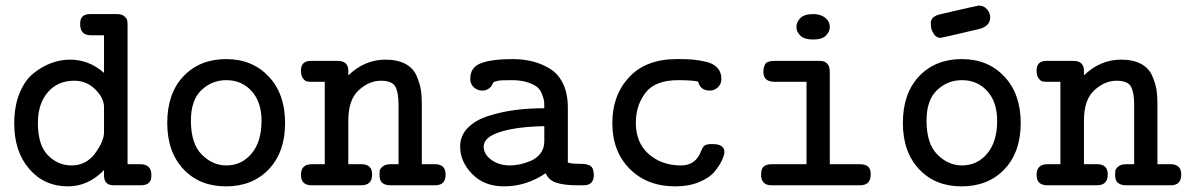

<svg xmlns="http://www.w3.org/2000/svg" viewBox="-20 -661 4239 685"><path d="M30.8 -220.2Q30.8 -282.2 49.8 -328.6Q68.8 -375 99.4 -399.4Q129.9 -423.8 162.8 -436Q195.8 -448.2 230 -448.2Q297.9 -448.2 351.1 -400.9V-535.2H304.2Q266.1 -535.2 266.1 -574.2Q266.1 -576.2 266.1 -577.6Q266.1 -610.4 300.8 -610.8H397Q415 -610.8 424.1 -602.5Q433.1 -594.2 434.1 -587.2Q435.1 -580.1 435.1 -565.9V-75.2H480Q520 -75.2 520 -37.1Q520 -35.2 520 -33.7Q520 0 482.9 0H384.8Q350.6 0 351.1 -37.1V-54.2Q294.9 3.9 222.2 3.9Q138.2 3.9 84.5 -58.1Q30.8 -120.1 30.8 -220.2ZM115.2 -222.2Q115.2 -143.1 151.1 -106.9Q187 -70.8 234.9 -70.8Q288.1 -70.8 320.1 -115Q352.1 -159.2 351.1 -190.9V-278.8Q351.1 -311 320.1 -342Q289.1 -373 245.1 -373Q186 -373 150.6 -332Q115.2 -291 115.2 -222.2Z M576.7 -222.2Q576.7 -328.1 634.8 -389.2Q692.9 -450.2 787.1 -450.2Q879.9 -450.2 938.5 -388.2Q997.1 -326.2 997.1 -222.2Q997.1 -118.2 939 -57.1Q880.9 3.9 786.1 3.9Q691.9 3.9 634.3 -57.6Q576.7 -119.1 576.7 -222.2ZM661.1 -231Q661.1 -147.9 700 -109.4Q738.8 -70.8 787.1 -70.8Q842.3 -70.8 877.7 -113.3Q913.1 -155.8 913.1 -230Q913.1 -296.9 877.9 -335.9Q842.8 -375 787.1 -375Q736.3 -375 698.7 -339.6Q661.1 -304.2 661.1 -231Z M1053.7 -37.1Q1053.7 -75.2 1092.8 -75.2Q1092.8 -75.2 1138.7 -75.2V-369.1H1093.8Q1081.5 -369.1 1074.7 -370.6Q1067.9 -372.1 1060.8 -381.6Q1053.7 -391.1 1053.7 -409.2Q1053.7 -443.8 1088.9 -443.8Q1089.4 -443.8 1089.8 -443.8H1184.6Q1222.7 -443.8 1222.7 -408.2V-392.1Q1280.8 -448.2 1355 -448.2Q1397.9 -448.2 1426.3 -433.1Q1454.6 -418 1466.3 -390.4Q1478 -362.8 1481.4 -340.8Q1484.9 -318.8 1484.9 -288.1V-75.2H1531.7Q1569.8 -75.2 1569.8 -38.1Q1569.8 0 1532.7 0H1373Q1334 0 1334 -35.2Q1334 -47.4 1335 -53.2Q1335.9 -59.1 1345.5 -67.1Q1355 -75.2 1374 -75.2H1401.9V-287.1Q1401.9 -331.1 1390.4 -352.1Q1378.9 -373 1338.9 -373Q1296.9 -373 1259.8 -339.1Q1222.7 -305.2 1222.7 -231V-75.2H1269Q1308.1 -75.2 1307.6 -38.1Q1307.6 0 1269 0H1091.8Q1053.7 0 1053.7 -37.1Z M1621.6 -138.2Q1621.6 -177.2 1649.2 -205.1Q1676.8 -232.9 1723.1 -247.6Q1769.5 -262.2 1818.6 -268.6Q1867.7 -274.9 1921.9 -274.9Q1921.9 -290 1921.4 -297.6Q1920.9 -305.2 1914.8 -322.5Q1908.7 -339.8 1897.7 -349.4Q1886.7 -358.9 1863.3 -366.9Q1839.8 -375 1805.7 -375Q1784.7 -375 1771.7 -374.5Q1758.8 -374 1751.7 -371.6Q1744.6 -369.1 1742.7 -368.7Q1740.7 -368.2 1737.8 -362.5Q1734.9 -356.9 1733.9 -355Q1721.7 -337.9 1699.7 -337.9Q1682.6 -337.9 1670.2 -349.9Q1657.7 -361.8 1657.7 -379.9Q1657.7 -421.9 1697.3 -436Q1736.8 -450.2 1808.6 -450.2Q1846.7 -450.2 1879.2 -442.1Q1911.6 -434.1 1941.7 -416Q1971.7 -397.9 1988.8 -362.5Q2005.9 -327.1 2005.9 -276.9V-81.1Q2018.6 -76.7 2042.5 -76.7Q2044.9 -76.7 2047.4 -76.7Q2048.8 -76.7 2050.8 -76.7Q2075.7 -76.2 2086.4 -69.3Q2098.1 -61.5 2098.6 -37.1Q2098.6 0 2062.5 0H2039.6Q1992.7 0 1965.1 -9Q1937.5 -18.1 1926.8 -43Q1857.9 3.9 1777.8 3.9Q1708 3.9 1664.8 -40Q1621.6 -84 1621.6 -138.2ZM1705.6 -138.2Q1705.6 -110.4 1733.2 -90.6Q1760.7 -70.8 1799.8 -70.8Q1815.9 -70.8 1833.7 -74.5Q1851.6 -78.1 1872.6 -86.7Q1893.6 -95.2 1907.7 -113Q1921.9 -130.9 1921.9 -157.2V-210.9Q1822.8 -209 1764.2 -190.2Q1705.6 -171.4 1705.6 -138.2Z M2164.6 -222.2Q2164.6 -321.3 2224.6 -385.7Q2284.7 -450.2 2394.5 -450.2H2401.4Q2431.2 -450.2 2450.9 -448.5Q2470.7 -446.8 2497.6 -440.9Q2524.4 -435.1 2539.1 -419.4Q2553.7 -403.8 2553.7 -379.9Q2553.7 -361.8 2541.7 -349.9Q2529.8 -337.9 2511.7 -337.9Q2478.5 -337.9 2470.7 -370.1Q2449.7 -375 2399.4 -375Q2317.4 -375 2283 -330.1Q2248.5 -285.2 2248.5 -223.1Q2248.5 -151.4 2294.7 -111.1Q2340.8 -70.8 2409.7 -70.8Q2461.4 -70.8 2480.5 -120.1Q2487.3 -138.2 2495.4 -142.6Q2503.4 -147 2518.6 -147H2522.5Q2564.5 -147 2564.5 -118.2Q2564.5 -108.4 2556.2 -90.1Q2547.9 -71.8 2529.8 -49.3Q2511.7 -26.9 2474.6 -11.5Q2437.5 3.9 2389.6 3.9Q2288.6 3.9 2226.6 -58.6Q2164.6 -121.1 2164.6 -222.2Z M2695.3 -38.1Q2695.3 -59.1 2704.8 -67.1Q2714.4 -75.2 2734.4 -75.2H2857.4V-369.1H2744.6Q2703.6 -369.1 2703.6 -403.8Q2703.6 -411.6 2704.6 -416.7Q2705.6 -421.9 2708.5 -429.4Q2711.4 -437 2720.5 -440.4Q2729.5 -443.8 2743.7 -443.8H2904.3Q2940.4 -443.8 2940.4 -404.8V-75.2H3047.4Q3086.4 -75.2 3086.4 -41.5Q3086.4 -40 3086.4 -38.1Q3086.4 0 3048.3 0H2732.4Q2695.3 0 2695.3 -38.1ZM2881.3 -610.8Q2907.2 -610.8 2923.8 -597.9Q2940.4 -585 2940.4 -564.9Q2940.4 -547.9 2926.5 -533.9Q2912.6 -520 2880.4 -520Q2849.6 -520 2835.4 -533.9Q2821.3 -547.9 2821.3 -564.9Q2821.3 -582 2835.4 -596.4Q2849.6 -610.8 2881.3 -610.8Z M3201.2 -222.2Q3201.2 -328.1 3259.3 -389.2Q3317.4 -450.2 3411.6 -450.2Q3504.4 -450.2 3563 -388.2Q3621.6 -326.2 3621.6 -222.2Q3621.6 -118.2 3563.5 -57.1Q3505.4 3.9 3410.6 3.9Q3316.4 3.9 3258.8 -57.6Q3201.2 -119.1 3201.2 -222.2ZM3285.6 -231Q3285.6 -147.9 3324.5 -109.4Q3363.3 -70.8 3411.6 -70.8Q3466.8 -70.8 3502.2 -113.3Q3537.6 -155.8 3537.6 -230Q3537.6 -296.9 3502.4 -335.9Q3467.3 -375 3411.6 -375Q3360.8 -375 3323.2 -339.6Q3285.6 -304.2 3285.6 -231ZM3300.8 -578.1Q3300.8 -602.1 3333.5 -609.9Q3465.3 -640.6 3471.7 -641.1Q3489.7 -641.1 3501.2 -628.2Q3512.7 -615.2 3512.7 -599.1Q3512.7 -566.9 3471.7 -557.1Q3341.8 -526.4 3335.4 -525.9Q3320.3 -525.9 3311.5 -540Q3302.7 -554.2 3301.8 -563.2Q3300.8 -572.3 3300.8 -578.1Z M3678.2 -37.1Q3678.2 -75.2 3717.3 -75.2Q3717.3 -75.2 3763.2 -75.2V-369.1H3718.3Q3706.1 -369.1 3699.2 -370.6Q3692.4 -372.1 3685.3 -381.6Q3678.2 -391.1 3678.2 -409.2Q3678.2 -443.8 3713.4 -443.8Q3713.9 -443.8 3714.4 -443.8H3809.1Q3847.2 -443.8 3847.2 -408.2V-392.1Q3905.3 -448.2 3979.5 -448.2Q4022.5 -448.2 4050.8 -433.1Q4079.1 -418 4090.8 -390.4Q4102.5 -362.8 4106 -340.8Q4109.4 -318.8 4109.4 -288.1V-75.2H4156.2Q4194.3 -75.2 4194.3 -38.1Q4194.3 0 4157.2 0H3997.6Q3958.5 0 3958.5 -35.2Q3958.5 -47.4 3959.5 -53.2Q3960.4 -59.1 3970 -67.1Q3979.5 -75.2 3998.5 -75.2H4026.4V-287.1Q4026.4 -331.1 4014.9 -352.1Q4003.4 -373 3963.4 -373Q3921.4 -373 3884.3 -339.1Q3847.2 -305.2 3847.2 -231V-75.2H3893.6Q3932.6 -75.2 3932.1 -38.1Q3932.1 0 3893.6 0H3716.3Q3678.2 0 3678.2 -37.1Z"/></svg>

Font: CMU Typewriter Text
Style: Bold
Weight: 700
Version: Version 0.7.0